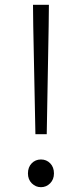

<svg xmlns="http://www.w3.org/2000/svg" viewBox="-20 -764 340 797"><path d="M117 -744H183L182 -656L174 -207H127L118 -656ZM96 -44Q96 -70 111.5 -86Q127 -102 150 -102Q173 -102 188.5 -86Q204 -70 204 -44Q204 -19 188 -3Q172 13 150 13Q128 13 112 -3Q96 -19 96 -44Z"/></svg>

Font: 寒蝉端黑体 Light
Style: Regular
Weight: 300
Designer: ChillDuanSans {Warren2060}; 
Source Han Sans {Ryoko NISHIZUKA 西塚涼子 (kana, bopomofo & ideographs); Paul D. Hunt (Latin, G
Foundry: ChillType&Adobe
Version: Version 1.300;Glyphs 3.3 (3306)